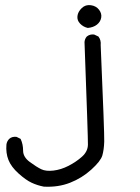

<svg xmlns="http://www.w3.org/2000/svg" viewBox="-20 -482 540 742"><path d="M149.4 239.3Q124 234.4 102.1 224.1Q80.1 213.9 51.8 188.5Q23.4 163.1 12.7 136.2Q2 109.4 4.9 76.2Q6.8 63.5 15.6 54.7Q26.4 44.9 43.9 46.9L59.6 54.7Q69.3 75.2 69.3 100.1Q69.3 125 95.2 144Q121.1 163.1 139.2 171.9Q157.2 180.7 186.5 177.2Q215.8 173.8 245.1 158.7Q274.4 143.6 296.9 123.5Q319.3 103.5 319.8 77.1Q320.3 50.8 306.6 -319.3Q307.6 -332 315.4 -340.8Q327.1 -350.6 343.8 -348.6L360.4 -340.8Q371.1 -327.1 369.1 -307.6Q383.8 34.2 382.8 65.4Q381.8 96.7 375.5 118.7Q369.1 140.6 333 173.3Q296.9 206.1 251 224.1Q205.1 242.2 149.4 239.3ZM319.3 -374Q301.8 -377.9 289.6 -390.6Q277.3 -403.3 279.3 -419.9Q281.2 -436.5 295.9 -450.7Q310.5 -464.8 331.1 -461.9Q351.6 -459 362.8 -444.3Q374 -429.7 371.1 -413.6Q368.2 -397.5 354.5 -386.7Q340.8 -376 319.3 -374Z"/></svg>

Font: NaikaiFont
Style: Regular
Weight: 400
Version: Version 1.67